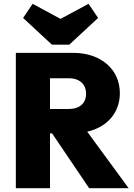

<svg xmlns="http://www.w3.org/2000/svg" viewBox="-20 -986 703 1006"><path d="M63 0H242V-287H253L447 0H654L437 -296C542 -320 608 -396 608 -498C608 -623 508 -709 365 -709H63ZM101 -892 252 -752H343L494 -892L444 -966L297 -887L151 -966ZM242 -415V-576H340C399 -576 431 -543 431 -495C431 -446 399 -415 340 -415Z"/></svg>

Font: MV Cash ExtraBold
Style: Regular
Weight: 800
Designer: Rodrigo Fuenzalida
Foundry: fragTYPE
Version: Version 1.100;Glyphs 3.1.2 (3151)